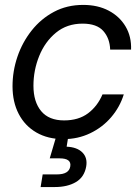

<svg xmlns="http://www.w3.org/2000/svg" viewBox="-20 -547 562 771"><path d="M234.9 11.7Q172.4 11.7 126.2 -14.9Q80.1 -41.5 55.2 -89.4Q30.3 -137.2 30.3 -200.7Q30.3 -261.2 50 -319.3Q69.8 -377.4 107.2 -424.6Q144.5 -471.7 196.8 -499.5Q249 -527.3 314 -527.3Q372.6 -527.3 416.5 -504.2Q460.4 -481 484.4 -440.4Q508.3 -399.9 506.3 -347.7H422.4Q420.9 -393.1 394.8 -422.6Q368.7 -452.1 311.5 -452.1Q249 -452.1 204.8 -415.8Q160.6 -379.4 137.5 -322.3Q114.3 -265.1 114.3 -202.6Q114.3 -138.2 145.3 -100.8Q176.3 -63.5 237.3 -63.5Q295.4 -63.5 333.5 -92Q371.6 -120.6 391.6 -168H477.1Q461.4 -117.2 426.5 -76.4Q391.6 -35.6 342.3 -12Q293 11.7 234.9 11.7ZM143.1 204.1 151.4 153.3H208.5Q257.3 153.3 262.2 121.1Q267.6 88.9 219.2 88.9H179.7L212.9 -23.4H258.3L254.4 0L247.6 42Q289.6 43.9 310.8 65.2Q332 86.4 326.2 121.1Q318.8 164.1 284.9 184.1Q251 204.1 200.2 204.1Z"/></svg>

Font: Inter Display
Style: Italic
Weight: 400
Italic angle: -9.39999°
Designer: Rasmus Andersson
Foundry: rsms
Version: Version 4.000;git-a52131595